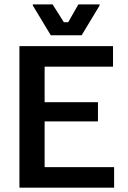

<svg xmlns="http://www.w3.org/2000/svg" viewBox="-20 -862 586 882"><path d="M355 -700 437.5 -836.7V-841.7H340L293.3 -760H273.3L221.7 -841.7H130.8V-836.7L213.3 -700ZM504.2 0V-94.2H185V-304.2H430V-392.5H185V-555.8H499.2V-650H69.2V0Z"/></svg>

Font: Familjen Grotesk Medium
Style: Regular
Weight: 500
Designer: Anders Wikstroem, Jonas Baeckman, Matilda Gysing, Kristian Moeller
Foundry: Familjen STHLM AB
Version: Version 2.000